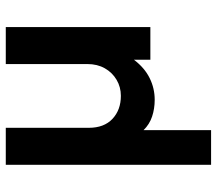

<svg xmlns="http://www.w3.org/2000/svg" viewBox="-63 -477 750 664"><g transform="rotate(-90 312.0 -145.0)"><path d="M74 210V-500H202V-213Q202 -160 233 -131Q264 -102 312.5 -102Q343 -102 368 -116.8Q393 -131.5 407.8 -157.5Q422.5 -183.5 422.5 -218V-500H550.5V0H437.5V-57Q409.5 -20 374 -2.5Q338.5 15 299 15Q268 15 241 6Q214 -3 194 -23.5V210Z"/></g></svg>

Font: Geologica EX Med
Style: Regular
Weight: 500
Designer: Sindre Bremnes, Frode Helland
Foundry: Monokrom Skriftforlag AS
Version: Version 1.010;gftools[0.9.28]